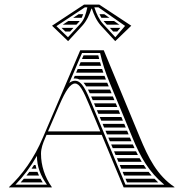

<svg xmlns="http://www.w3.org/2000/svg" viewBox="-20 -820 805 840"><path d="M436.1 -758H415.1C417.7 -752.4 420.5 -747 423.5 -742H459ZM479.2 -728H433.3C434.9 -726 436.6 -724 438.3 -722.1L447.7 -712H502.1ZM506.5 -698H460.6C465.5 -692.7 470.4 -687.3 475.3 -682H492.8ZM344 -758H324.2C316.1 -752.7 308 -747.3 299.9 -742H337.4C339.9 -747.1 342.1 -752.4 344 -758ZM328.6 -728H278.7L254.5 -712H314.3L323.7 -722.1ZM301.4 -698H249.3L265.9 -682H286.7ZM382.1 -782C390.7 -755.8 402.7 -728.3 422.2 -707.2L484.1 -640L554.3 -707.5L414.1 -800H347.9L207.7 -707.5L277.9 -640L339.8 -707.2C359.3 -728.3 371.3 -755.8 379.9 -782ZM362.2 -788C356.1 -760 349.6 -735.5 331 -715.3L277.4 -657.1L226.8 -705.7L351.5 -788ZM392.8 -788H410.5L527.2 -706.7L484.6 -657.1L431 -715.3C413.4 -734.4 401.9 -760.3 393.5 -785.8ZM328.1 -472H443.4C441.3 -477.4 439.2 -482.7 437.3 -488H307L302 -476.3C304.3 -476.6 306.2 -476.7 308.3 -476.7C315.5 -476.7 322.1 -475.1 328.1 -472ZM345.4 -458C349.5 -453.4 353.3 -448 357 -442H455.7L450 -455.7C449.7 -456.4 449.4 -457.2 449 -458ZM364.9 -428C367.5 -422.9 370.1 -417.6 372.6 -412H468.1L461.5 -428ZM378.8 -398C381 -392.8 383.2 -387.4 385.5 -382H480.5L473.9 -398ZM338.7 -562H413.9C412.6 -567.3 411.3 -572.6 410 -578H345.5C343.2 -572.7 341 -567.3 338.7 -562ZM332.7 -548C330.4 -542.7 328.1 -537.3 325.8 -532H422.4C420.7 -537.3 419.2 -542.6 417.7 -548ZM319.8 -518C317.6 -512.7 315.3 -507.3 313 -502H432.2C430.3 -507.3 428.5 -512.7 426.8 -518ZM486.3 -368H391.3L398 -352H493C490.8 -357.3 488.6 -362.7 486.3 -368ZM498.8 -338H403.8L410.5 -322H505.4ZM511.2 -308H416.4C418.6 -302.7 420.8 -297.3 423 -292H517.8ZM523.6 -278H428.9L435.5 -262H530.3ZM536.1 -248H441.4L448.1 -232H542.7C540.5 -237.3 538.3 -242.7 536.1 -248ZM548.5 -218H453.9L460.6 -202H555.2C553.8 -205.2 552.5 -208.4 551.2 -211.6C550.3 -213.7 549.4 -215.9 548.5 -218ZM619.9 -82C616.1 -87.3 612.5 -92.6 608.9 -98H504L510.6 -82ZM630.3 -68H516.5C518.7 -62.7 520.9 -57.3 523.1 -52H643.4C638.9 -57.2 634.5 -62.6 630.3 -68ZM656.1 -38H529C531.2 -32.7 533.4 -27.3 535.7 -22H672.2C666.7 -27.2 661.3 -32.6 656.1 -38ZM561.2 -188H466.4L473.1 -172H568.5C566 -177.3 563.6 -182.6 561.2 -188ZM575.2 -158H478.9L485.6 -142H583.3C580.5 -147.3 577.8 -152.6 575.2 -158ZM590.9 -128H491.4C493.7 -122.7 495.9 -117.3 498.1 -112H600.2C597 -117.3 593.9 -122.6 590.9 -128ZM139.4 -82C137.9 -87.3 136.6 -92.6 135.5 -98H128.8C125.2 -92.5 121.6 -87.2 118 -82ZM143.9 -68H108C103.9 -62.5 99.9 -57.2 95.7 -52H150.5C148.1 -57.3 145.9 -62.6 143.9 -68ZM157.5 -38H84.3C79.8 -32.6 75.2 -27.3 70.4 -22H166.8C163.4 -27.3 160.3 -32.7 157.5 -38ZM189.9 -245 240 -361C267.8 -425.5 288.4 -454.7 308.3 -454.7C328.3 -454.7 344.2 -423.7 370.8 -360L418.9 -245ZM141.6 -138.2C141.6 -90.8 157.5 -51.1 185.5 -12H47.4C81.9 -47.5 113.6 -89 141.6 -138.2ZM168 -219C129 -126 76 -54 19 -1L20 0H206L207 -1C176 -45 159.4 -95.5 159.4 -147.4C159.4 -171.3 167.7 -193 177.2 -215.1L183.6 -230H425.1L521 0H743V-2C667 -53 628.9 -129.8 591.5 -220L434 -600H331ZM381.9 -364.6C356.6 -425.2 338.4 -466.7 308.3 -466.7C299.1 -466.7 290.8 -463.4 282.9 -457.1L338.9 -588H418C428.3 -541.7 441.1 -503.4 459.2 -459.5L560.4 -215.4C594.2 -133.8 631.8 -66.9 698.8 -12H529Z"/></svg>

Font: SortefaxS02
Style: Medium
Weight: 500
Designer: gluk
Foundry: gluk
Version: Version 0.261